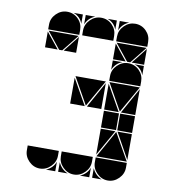

<svg xmlns="http://www.w3.org/2000/svg" viewBox="-76 -725 719 790"><g transform="rotate(10 284.0 -329.5)"><path d="M284 -657Q311 -657 330 -638Q349 -619 349 -592V-572H219V-592Q219 -618 238.5 -637.5Q258 -657 284 -657ZM142 -657Q169 -657 188 -638Q207 -619 207 -592V-572H77V-592Q77 -618 96.5 -637.5Q116 -657 142 -657ZM426 -492Q453 -492 472 -473Q491 -454 491 -427V-407H361V-427Q361 -453 380.5 -472.5Q400 -492 426 -492ZM426 -657Q453 -657 472 -638Q491 -619 491 -592V-572H361V-592Q361 -618 380.5 -637.5Q400 -657 426 -657ZM426 -2Q400 -2 380.5 -21.5Q361 -41 361 -67V-87H491V-67Q491 -41 471.5 -21.5Q452 -2 426 -2ZM142 -2Q116 -2 96.5 -21.5Q77 -41 77 -67V-87H207V-67Q207 -41 187.5 -21.5Q168 -2 142 -2ZM284 -2Q258 -2 238.5 -21.5Q219 -41 219 -67V-87H349V-67Q349 -41 329.5 -21.5Q310 -2 284 -2ZM363 -92 426 -205 490 -92ZM348 -402 284 -290 221 -402ZM490 -402 426 -290 363 -402ZM489 -567 433 -497H420L364 -567ZM424 -212H361V-282H424ZM491 -212H429V-282H491ZM361 -287V-395L422 -287ZM219 -287V-395L280 -287ZM361 -207H422L361 -99ZM349 -287H289L349 -395ZM491 -207V-99L431 -207ZM361 -497V-563L414 -497ZM491 -497H439L491 -563ZM219 -42Q231 -14 259 -2H219ZM361 -42Q373 -14 401 -2H361ZM361 -492H401Q387 -487 377 -477Q367 -467 361 -453ZM310 -2Q324 -8 334 -18Q344 -28 349 -42V-2ZM361 -657H401Q387 -652 377 -642Q367 -632 361 -618ZM168 -2Q182 -8 192 -18Q202 -28 207 -42V-2ZM219 -657H259Q245 -652 235 -642Q225 -632 219 -618ZM349 -657V-618Q339 -647 310 -657ZM491 -492V-453Q481 -482 452 -492ZM207 -657V-618Q197 -647 168 -657ZM491 -287H431L491 -395ZM205 -567 149 -497H136L80 -567ZM77 -497V-563L130 -497ZM207 -497H155L207 -563Z"/></g></svg>

Font: CAT DyFa
Style: Regular
Weight: 400
Designer: Peter Wiegel
Foundry: Peter Wiegel
Version: Version 1.001; ttfautohint (v1.3)